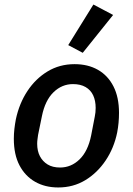

<svg xmlns="http://www.w3.org/2000/svg" viewBox="-20 -815 587 847"><path d="M237 12Q179 12 135 -13Q91 -38 66 -85.5Q41 -133 41 -203Q41 -225 43.5 -246.5Q46 -268 50 -289Q65 -359 101 -413.5Q137 -468 190 -500Q243 -532 309 -532Q368 -532 412 -507Q456 -482 480.5 -434Q505 -386 505 -317Q505 -295 503 -273.5Q501 -252 497 -231Q483 -162 446 -107Q409 -52 356 -20Q303 12 237 12ZM245 -76Q294 -76 331 -112Q368 -148 382 -217L398 -300Q400 -309 401 -319Q402 -329 402 -339Q402 -371 391 -394.5Q380 -418 357.5 -431Q335 -444 302 -444Q253 -444 216 -408Q179 -372 165 -303L148 -220Q147 -212 145.5 -201.5Q144 -191 144 -181Q144 -149 156 -126Q168 -103 190 -89.5Q212 -76 245 -76ZM479 -749 345 -582 281 -616 392 -795Z"/></svg>

Font: IBM Plex Sans Medium
Style: Italic
Weight: 500
Italic angle: -11.31°
Designer: Mike Abbink, Paul van der Laan, Pieter van Rosmalen
Foundry: Bold Monday
Version: Version 3.201